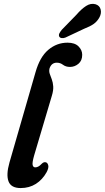

<svg xmlns="http://www.w3.org/2000/svg" viewBox="-20 -945 532 974"><path d="M322.5 -728.5Q359.5 -728.5 378.2 -709.8Q397 -691 397 -667Q397 -637.5 378 -621.5Q359 -605.5 335 -605.5Q314 -605.5 299.8 -616.2Q285.5 -627 268.5 -627Q240.5 -627 231 -597Q228 -583 232.5 -570.2Q237 -557.5 242.8 -542.2Q248.5 -527 250 -507Q251.5 -487 243 -459L153.5 -157.5Q143 -121 145.5 -108.5Q148 -96 159 -96Q166 -96 173.8 -99.8Q181.5 -103.5 192 -114.5Q201 -123.5 210.5 -122Q220.5 -121 224.5 -107.5Q228.5 -94 216.5 -71.5Q195.5 -33.5 162 -12.2Q128.5 9 85 9Q36 9 23.2 -25Q10.5 -59 28 -120.5L160 -578Q182 -656 225 -692.2Q268 -728.5 322.5 -728.5ZM367.5 -870Q393 -899.5 416.8 -914.8Q440.5 -930 464.5 -923.5Q485.5 -917 490.5 -897.2Q495.5 -877.5 484.5 -857Q473 -836 455.2 -823.5Q437.5 -811 406.5 -799L312 -754.5Q302 -750.5 293 -751.8Q284 -753 280.5 -759.5Q277 -767.5 281.5 -776.2Q286 -785 293.5 -794Z"/></svg>

Font: Fraunces 144pt SuperSoft SemiBold
Style: Italic
Weight: 600
Italic angle: -16°
Version: Version 1.000;[b76b70a41]